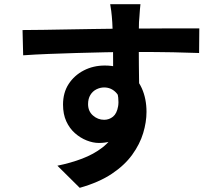

<svg xmlns="http://www.w3.org/2000/svg" viewBox="-20 -826 1040 920"><path d="M653 -806Q652 -798 650.5 -780.5Q649 -763 648 -745.5Q647 -728 646 -720Q645 -700 645 -666.5Q645 -633 645 -592Q645 -551 645.5 -509.5Q646 -468 646.5 -431.5Q647 -395 647 -371L522 -413Q522 -432 522 -463.5Q522 -495 522 -532.5Q522 -570 521.5 -607Q521 -644 520 -674Q519 -704 518 -719Q516 -750 513 -773.5Q510 -797 508 -806ZM88 -682Q132 -682 188 -683Q244 -684 305 -685Q366 -686 425 -687Q484 -688 536 -688.5Q588 -689 626 -689Q664 -689 709 -689.5Q754 -690 798 -690Q842 -690 878.5 -690Q915 -690 935 -690L934 -572Q887 -574 810 -575.5Q733 -577 622 -577Q554 -577 484 -575.5Q414 -574 345 -572Q276 -570 212 -567.5Q148 -565 91 -561ZM629 -386Q629 -304 609.5 -250Q590 -196 551 -168.5Q512 -141 454 -141Q426 -141 395.5 -153Q365 -165 339 -188Q313 -211 297.5 -245Q282 -279 282 -325Q282 -382 309 -423.5Q336 -465 381.5 -488.5Q427 -512 482 -512Q548 -512 592.5 -482.5Q637 -453 659.5 -403Q682 -353 682 -290Q682 -241 666 -188Q650 -135 613.5 -84.5Q577 -34 515.5 7Q454 48 362 74L255 -32Q319 -45 374 -66Q429 -87 470.5 -119Q512 -151 535.5 -198Q559 -245 559 -311Q559 -359 535.5 -383Q512 -407 479 -407Q460 -407 442 -398Q424 -389 413 -371Q402 -353 402 -327Q402 -293 425.5 -272.5Q449 -252 479 -252Q503 -252 521.5 -267Q540 -282 546 -317Q552 -352 536 -411Z"/></svg>

Font: Noto Sans KR
Style: Bold
Weight: 700
Designer: Ryoko NISHIZUKA  (kana, bopomofo & ideographs); Paul D. Hunt (Latin, Greek & Cyrillic); Sandoll Communications , Soo-you
Foundry: Adobe
Version: Version 2.004-H2;hotconv 1.0.118;makeotfexe 2.5.65603